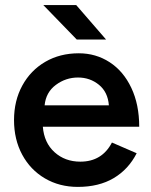

<svg xmlns="http://www.w3.org/2000/svg" viewBox="-20 -721 591 753"><path d="M35 -250Q35 -326 67.5 -385.5Q100 -445 157.5 -478.5Q215 -512 289 -512Q356 -512 410 -477Q464 -442 495 -376.5Q526 -311 526 -224H148Q153 -161 194 -124Q235 -87 295 -87Q380 -87 419 -162L516 -120Q484 -57 426 -22.5Q368 12 285 12Q213 12 156 -21.5Q99 -55 67 -114.5Q35 -174 35 -250ZM407 -308Q403 -360 368 -388.5Q333 -417 286 -417Q238 -417 199 -388Q160 -359 155 -308ZM150 -701H279L396 -566H281Z"/></svg>

Font: Oak Sans SemiBold
Style: Regular
Weight: 600
Designer: Erik Kennedy, Walven
Foundry: Erik Kennedy, Walven
Version: Version 1.000